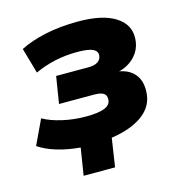

<svg xmlns="http://www.w3.org/2000/svg" viewBox="-97 -597 770 814"><g transform="rotate(-15 287.5 -190.0)"><path d="M171 129 190 10Q133 5 87 -9Q41 -23 9 -45L60 -153Q93 -134 143 -122.5Q193 -111 247 -111Q299 -111 327 -121.5Q355 -132 356 -157Q357 -175 344.5 -183.5Q332 -192 303 -192H149L168 -310H310Q337 -310 351.5 -320Q366 -330 367 -348Q368 -366 348.5 -375.5Q329 -385 279 -385Q229 -385 182.5 -375Q136 -365 93 -345L61 -457Q108 -481 173 -495Q238 -509 318 -509Q424 -509 480 -473.5Q536 -438 533 -377Q532 -344 515 -317.5Q498 -291 469 -274.5Q440 -258 403 -255L396 -263Q460 -262 491.5 -231Q523 -200 520 -146Q518 -85 467 -47Q416 -9 328 4L309 129Z"/></g></svg>

Font: Nunito Sans 10pt Black
Style: Italic
Weight: 900
Italic angle: -9°
Designer: Vernon Adams
Foundry: Vernon Adams
Version: Version 3.101;gftools[0.9.27]